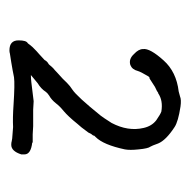

<svg xmlns="http://www.w3.org/2000/svg" viewBox="-18 -714 407 411"><g transform="rotate(90 185.5 -508.5)"><path d="M280.3 -375H285.2V-374Q310.5 -371.1 310.5 -357.4V-350.6Q303.7 -329.1 290 -329.1Q285.2 -329.1 282.2 -330.1Q281.2 -330.1 276.4 -331.1L252 -333Q232.4 -332 204.1 -334Q159.2 -336.9 145.5 -335Q130.9 -332 113.3 -329.1Q96.7 -326.2 94.7 -326.2Q91.8 -325.2 87.9 -325.2Q66.4 -325.2 66.4 -344.7Q66.4 -361.3 72.3 -364.3L73.2 -365.2Q75.2 -368.2 81.1 -375Q90.8 -384.8 95.7 -388.7Q105.5 -397.5 108.4 -400.4Q111.3 -406.2 117.2 -409.2Q118.2 -410.2 119.1 -411.1Q122.1 -415 126 -418.9Q129.9 -421.9 134.8 -426.8Q151.4 -441.4 157.2 -448.2Q164.1 -455.1 171.9 -460Q186.5 -469.7 227.5 -520.5Q231.4 -525.4 243.2 -543.9Q261.7 -579.1 253.9 -612.3Q250 -629.9 237.3 -639.6Q224.6 -648.4 218.8 -650.4Q195.3 -654.3 179.7 -643.6H178.7Q176.8 -641.6 166 -636.7L149.4 -626L147.5 -625H146.5Q144.5 -625 142.6 -621.1Q133.8 -606.4 131.8 -599.6Q128.9 -587.9 119.1 -584Q106.4 -580.1 95.7 -591.8Q85 -601.6 85 -611.3Q83 -626 109.4 -655.3Q133.8 -682.6 175.8 -687.5Q182.6 -689.5 186.5 -690.4Q193.4 -693.4 208 -691.4Q240.2 -686.5 252 -678.7Q280.3 -660.2 287.1 -643.6Q292 -629.9 293.9 -627Q297.9 -622.1 299.8 -601.6Q301.8 -583 299.8 -572.3Q290 -526.4 273.4 -509.8Q272.5 -508.8 270.5 -506.8Q270.5 -503.9 266.6 -500Q265.6 -498 263.7 -494.1Q251 -476.6 245.1 -470.7Q229.5 -451.2 217.8 -441.4Q207 -432.6 201.2 -424.8Q193.4 -415 184.6 -410.2Q178.7 -406.2 176.8 -403.3Q169.9 -392.6 158.2 -385.7L140.6 -371.1Q147.5 -371.1 156.2 -372.1Q177.7 -375 196.3 -377H197.3L214.8 -376H250L267.6 -375Q274.4 -375 280.3 -375Z"/></g></svg>

Font: ToneOZ-YinPZ-Tsuipita-TC
Style: Regular
Weight: 400
Designer: ÂÆ£ÂøóÂáåJeffrey Xuan(jeffreyx@gmail.com, ToneOZ.com) ÈòøÂù§(cjkFonts)
Foundry: ToneOZ
Version: Version 0.24071